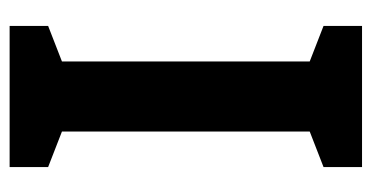

<svg xmlns="http://www.w3.org/2000/svg" viewBox="-202 -552 754 389"><g transform="rotate(-90 174.5 -357.0)"><path d="M317 0H31V-78L103 -106V-608L31 -636V-714H317V-636L245 -608V-106L317 -78Z"/></g></svg>

Font: Noto Sans Lao Condensed
Style: Bold
Weight: 700
Width: 3
Designer: Monotype Design Team
Foundry: Monotype Imaging Inc.
Version: Version 2.003; ttfautohint (v1.8.4.7-5d5b)